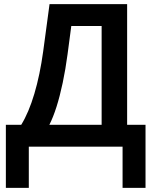

<svg xmlns="http://www.w3.org/2000/svg" viewBox="-20 -708 741 927"><path d="M119.1 0V199.2H8.3V-105.5H82.5Q118.7 -164.1 145.8 -255.1Q172.9 -346.2 188.5 -460L219.2 -688H593.8V-105.5H682.6V199.2H571.8V0ZM218.3 -105.5H470.7V-582.5H324.2L306.2 -446.3Q296.4 -372.6 282.7 -307.9Q269 -243.2 252.7 -191.9Q236.3 -140.6 218.3 -105.5Z"/></svg>

Font: Arimo SemiBold
Style: Regular
Weight: 600
Designer: Steve Matteson
Foundry: Monotype Imaging Inc.
Version: Version 1.33